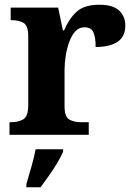

<svg xmlns="http://www.w3.org/2000/svg" viewBox="-20 -568 563 809"><path d="M20 0V-53H24Q58 -53 78.5 -65.5Q99 -78 99 -125V-415Q99 -459 80 -471Q61 -483 28 -483H25V-536H225L245 -440H250Q273 -493 305 -520.5Q337 -548 399 -548Q456 -548 482 -523.5Q508 -499 508 -460Q508 -414 475.5 -392Q443 -370 383 -370Q383 -411 373.5 -432Q364 -453 336 -453Q313 -453 297.5 -436Q282 -419 272 -392Q262 -365 257 -333.5Q252 -302 252 -273V-120Q252 -76 272 -64.5Q292 -53 322 -53H354V0ZM91 208Q100 178 112 136Q124 94 130 61H246V71Q237 92 221 119Q205 146 186 172.5Q167 199 151 221H91Z"/></svg>

Font: Noto Serif Sinhala
Style: Bold
Weight: 700
Designer: Jelle Bosma - Monotype Design Team
Foundry: Monotype Imaging Inc.
Version: Version 2.007; ttfautohint (v1.8.4.7-5d5b)